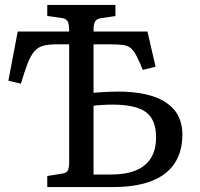

<svg xmlns="http://www.w3.org/2000/svg" viewBox="-20 -760 811 780"><path d="M172 0V-45L228 -54Q248 -56 254.5 -66Q261 -76 261 -101V-580H211Q179 -580 157 -574.5Q135 -569 120 -552Q105 -535 92.5 -503Q80 -471 65 -420L14 -432L52 -632H261Q261 -653 258.5 -663.5Q256 -674 249.5 -679.5Q243 -685 230 -687L172 -695V-740H449V-695L396 -687Q375 -685 367.5 -674.5Q360 -664 360 -637V-632H579L612 -489L560 -476Q545 -513 534 -534Q523 -555 510.5 -565Q498 -575 478 -577.5Q458 -580 424 -580H360V-383Q367 -384 384 -385Q401 -386 421.5 -387Q442 -388 458 -388Q522 -388 571.5 -377Q621 -366 654.5 -343.5Q688 -321 704.5 -288.5Q721 -256 721 -214Q721 -144 689 -96Q657 -48 594 -24Q531 0 437 0ZM360 -51Q377 -51 394.5 -51Q412 -51 430 -51Q492 -51 532.5 -68Q573 -85 593.5 -118.5Q614 -152 614 -202Q614 -274 573 -304.5Q532 -335 437 -335Q417 -335 392.5 -333.5Q368 -332 360 -330Z"/></svg>

Font: Literata 18pt
Style: Regular
Weight: 400
Designer: Latin by Veronika Burian and Jose Scaglione. Greek by Irene Vlachou. Cyrillic by Vera Evstafieva.
Foundry: TypeTogether
Version: Version 3.103;gftools[0.9.29]